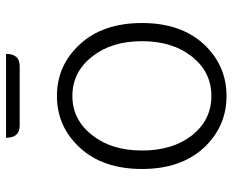

<svg xmlns="http://www.w3.org/2000/svg" viewBox="-87 -668 768 634"><g transform="rotate(-90 297.0 -351.0)"><path d="M126 -62Q56 -138 56 -266Q56 -395 126 -471Q196 -547 297 -547Q398 -547 468 -471Q538 -395 538 -266Q538 -138 468 -62Q398 13 297 13Q196 13 126 -62ZM427 -431Q376 -496 297 -496Q219 -496 168 -431Q117 -367 117 -266Q117 -165 167 -101Q218 -37 297 -37Q376 -37 427 -101Q478 -165 478 -266Q478 -367 427 -431ZM199 -670Q159 -670 159 -715H436Q436 -670 396 -670Z"/></g></svg>

Font: Swei Half Moon CJK SC
Style: Light
Weight: 300
Version: Version 2.071